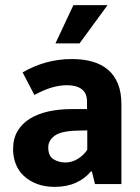

<svg xmlns="http://www.w3.org/2000/svg" viewBox="-20 -717 546 748"><path d="M68 -435Q111 -460 159 -473.5Q207 -487 261 -487Q304 -487 339.5 -477Q375 -467 400.5 -445.5Q426 -424 439.5 -390.5Q453 -357 453 -310V0H350L338 -49H334Q311 -21 275.5 -5Q240 11 193 11Q154 11 124 -0.5Q94 -12 73 -31.5Q52 -51 41.5 -78Q31 -105 31 -136Q31 -177 48.5 -206.5Q66 -236 97 -255Q128 -274 169.5 -283Q211 -292 259 -292H319V-321Q319 -354 298.5 -369.5Q278 -385 241 -385Q212 -385 181.5 -376Q151 -367 114 -347ZM320 -209 277 -208Q216 -206 192 -187.5Q168 -169 168 -143Q168 -109 188.5 -96.5Q209 -84 235 -84Q261 -84 284.5 -99Q308 -114 320 -134ZM290 -548H196L266 -697H399Z"/></svg>

Font: Mukta Malar
Style: Bold
Weight: 700
Designer: Aadarsh Rajan, Girish Dalvi, Yashodeep Gholap
Foundry: Ek Type
Version: Version 2.538;PS 1.000;hotconv 16.6.51;makeotf.lib2.5.65220;